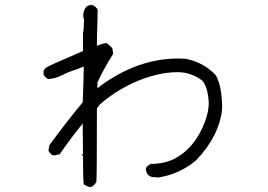

<svg xmlns="http://www.w3.org/2000/svg" viewBox="-20 -662 1040 745"><path d="M335 63H324L305 54Q302 30 302 -57L296 -63H302L301 -176L302 -184Q259 -132 212 -64L193 -59Q183 -59 179.5 -62.5Q176 -66 172 -71Q168 -76 168 -79L172 -99Q239 -191 301 -265Q305 -366 305 -404L275 -392Q245 -383 221.5 -370.5Q198 -358 167 -355Q154 -362 149 -373V-387Q152 -393 158 -399Q164 -405 302 -464V-532Q306 -554 306 -586Q303 -594 303 -603Q303 -621 316 -637L328 -642H340Q354 -635 359 -624L358 -573Q356 -529 356 -484Q376 -493 393 -495Q400 -491 416 -475L419 -453Q382 -394 358 -342V-319L370 -329Q515 -435 672 -435L701 -434Q773 -419 818 -369Q842 -325 842 -240Q831 -134 741 -40Q677 14 593 27Q582 25 571 25Q548 20 546 -6Q547 -14 553 -18Q559 -22 564 -26Q616 -26 655 -45Q738 -88 776 -192Q790 -229 790 -264Q787 -323 765 -349Q721 -382 669 -382Q590 -382 498 -341Q419 -304 365 -254L356 -241Q356 21 354 44L346 55Z"/></svg>

Font: Yozai
Style: Regular
Weight: 400
Designer: LXGW / Y.OzVox
Foundry: LXGW / Y.OzVox
Version: Version 0.861;October 22, 2024